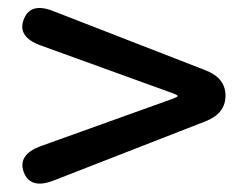

<svg xmlns="http://www.w3.org/2000/svg" viewBox="-20 -608 610 470"><path d="M111 -166Q54 -144 38 -187Q23 -229 79 -250L405 -367Q415 -371 415 -373Q415 -375 405 -379L79 -497Q22 -518 38 -560Q54 -603 110 -581L483 -436Q532 -417 532 -374Q532 -330 483 -311Z"/></svg>

Font: Resource Han Rounded KR Medium
Style: Regular
Weight: 500
Designer: Cyano Hao (round all glyphs); Ryoko NISHIZUKA 西塚涼子 (kana, bopomofo & ideographs); Paul D. Hunt (Latin, Greek & Cyrillic)
Foundry: Cyano Hao
Version: 0.990